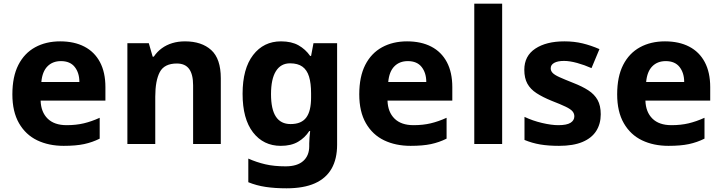

<svg xmlns="http://www.w3.org/2000/svg" viewBox="-20 -780 3913 1040"><path d="M325 10Q244 10 181.5 -20Q119 -50 83 -112.5Q47 -175 47 -269Q47 -365 79.5 -428.5Q112 -492 170.5 -524Q229 -556 306 -556Q382 -556 437 -527.5Q492 -499 521.5 -443.5Q551 -388 551 -308V-235H200Q202 -173 238 -137.5Q274 -102 341 -102Q392 -102 434 -112Q476 -122 520 -142V-29Q480 -9 435.5 0.5Q391 10 325 10ZM204 -336H410Q410 -385 385 -417Q360 -449 310 -449Q265 -449 237 -420.5Q209 -392 204 -336Z M670 0V-546H786L807 -473H813Q831 -500 856.5 -518.5Q882 -537 913.5 -546.5Q945 -556 982 -556Q1072 -556 1124 -509Q1176 -462 1176 -356V0H1026V-318Q1026 -377 1004.5 -406.5Q983 -436 938 -436Q870 -436 845.5 -389.5Q821 -343 821 -256V0Z M1532 240Q1469 240 1419 232.5Q1369 225 1325 207V79Q1370 99 1417.5 110Q1465 121 1527 121Q1590 121 1622.5 92Q1655 63 1655 12V-3Q1655 -15 1656.5 -35Q1658 -55 1660 -70H1655Q1632 -34 1594.5 -12Q1557 10 1501 10Q1407 10 1350.5 -63Q1294 -136 1294 -272Q1294 -408 1351 -482Q1408 -556 1502 -556Q1559 -556 1597 -534.5Q1635 -513 1660 -477H1665L1678 -546H1806V4Q1806 81 1776 133.5Q1746 186 1685.5 213Q1625 240 1532 240ZM1554 -108Q1584 -108 1605 -117Q1626 -126 1639 -143.5Q1652 -161 1658.5 -188Q1665 -215 1665 -252V-274Q1665 -329 1654 -365Q1643 -401 1618 -419Q1593 -437 1551 -437Q1501 -437 1474.5 -394.5Q1448 -352 1448 -270Q1448 -188 1474.5 -148Q1501 -108 1554 -108Z M2204 10Q2123 10 2060.5 -20Q1998 -50 1962 -112.5Q1926 -175 1926 -269Q1926 -365 1958.5 -428.5Q1991 -492 2049.5 -524Q2108 -556 2185 -556Q2261 -556 2316 -527.5Q2371 -499 2400.5 -443.5Q2430 -388 2430 -308V-235H2079Q2081 -173 2117 -137.5Q2153 -102 2220 -102Q2271 -102 2313 -112Q2355 -122 2399 -142V-29Q2359 -9 2314.5 0.5Q2270 10 2204 10ZM2083 -336H2289Q2289 -385 2264 -417Q2239 -449 2189 -449Q2144 -449 2116 -420.5Q2088 -392 2083 -336Z M2549 0V-760H2700V0Z M3008 10Q2950 10 2906 2.5Q2862 -5 2821 -22V-147Q2865 -126 2916 -114Q2967 -102 3004 -102Q3050 -102 3070.5 -115Q3091 -128 3091 -150Q3091 -165 3081 -177Q3071 -189 3044 -202Q3017 -215 2968 -234Q2919 -254 2886 -275.5Q2853 -297 2836.5 -327Q2820 -357 2820 -402Q2820 -477 2879.5 -516.5Q2939 -556 3037 -556Q3090 -556 3135.5 -545Q3181 -534 3227 -514L3184 -411Q3146 -428 3106 -439Q3066 -450 3035 -450Q3001 -450 2982 -439.5Q2963 -429 2963 -410Q2963 -396 2973.5 -385Q2984 -374 3010.5 -362Q3037 -350 3085 -331Q3134 -312 3167 -290.5Q3200 -269 3217 -238.5Q3234 -208 3234 -161Q3234 -109 3209.5 -70.5Q3185 -32 3135 -11Q3085 10 3008 10Z M3601 10Q3520 10 3457.5 -20Q3395 -50 3359 -112.5Q3323 -175 3323 -269Q3323 -365 3355.5 -428.5Q3388 -492 3446.5 -524Q3505 -556 3582 -556Q3658 -556 3713 -527.5Q3768 -499 3797.5 -443.5Q3827 -388 3827 -308V-235H3476Q3478 -173 3514 -137.5Q3550 -102 3617 -102Q3668 -102 3710 -112Q3752 -122 3796 -142V-29Q3756 -9 3711.5 0.5Q3667 10 3601 10ZM3480 -336H3686Q3686 -385 3661 -417Q3636 -449 3586 -449Q3541 -449 3513 -420.5Q3485 -392 3480 -336Z"/></svg>

Font: Noto Sans Symbols
Style: Bold
Weight: 700
Version: Version 2.002